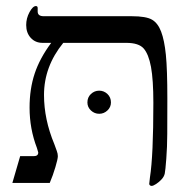

<svg xmlns="http://www.w3.org/2000/svg" viewBox="-20 -607 650 637"><path d="M535.2 -279.8Q535.2 -207 534.9 -162.8Q534.7 -118.7 531.7 -80.1Q528.8 -41.5 526.6 -31.2Q524.4 -21 516.1 -12Q507.8 -2.9 498 3.4Q488.3 9.8 482.9 9.8Q480 9.8 477.5 7.8Q475.1 5.9 475.1 2.9L477.5 -18.6Q488.8 -90.3 488.8 -266.1Q488.8 -342.3 481 -384.8Q473.1 -427.2 456.8 -446Q440.4 -464.8 398.9 -464.8H189.9Q126 -386.2 126 -292Q126 -210.9 160.2 -128.9Q164.6 -116.7 168.2 -106.9Q171.9 -97.2 171.9 -88.9Q171.9 -79.6 163.8 -52.5Q155.8 -25.4 145 0H21L46.9 -88.9H91.8Q106.9 -88.9 106.9 -101.1L102.5 -116.2Q78.1 -179.7 78.1 -250Q78.1 -312 95 -362.8Q111.8 -413.6 149.9 -464.8H121.1Q97.2 -464.8 82 -481.4Q66.9 -498 66.9 -523.9Q66.9 -546.4 77.9 -566.7Q88.9 -586.9 99.1 -586.9Q105 -586.9 105 -580.1V-568.8Q105 -553.2 125 -553.2H417Q464.8 -553.2 484.4 -541.7Q503.9 -530.3 514.6 -502Q525.4 -473.6 530.3 -425.3Q535.2 -377 535.2 -279.8ZM270 -267.1Q270 -284.2 281.7 -295.2Q293.5 -306.2 309.1 -306.2Q324.7 -306.2 336.4 -295.2Q348.1 -284.2 348.1 -267.1Q348.1 -251.5 336.4 -240.5Q324.7 -229.5 309.1 -229.5Q293.5 -229.5 281.7 -240.5Q270 -251.5 270 -267.1Z"/></svg>

Font: Times New Roman
Style: Regular
Weight: 400
Designer: Steve Matteson
Foundry: Ascender Corporation
Version: Version 2.00.3